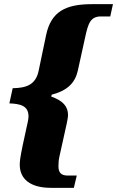

<svg xmlns="http://www.w3.org/2000/svg" viewBox="-20 -780 563 923"><path d="M225 123H335L349 64H306C272 64 261 48 261 19C261 4 262 -12 266 -29L301 -187C303 -199 307 -215 307 -227C307 -269 282 -296 226 -316L229 -325C306 -345 341 -383 354 -440L389 -599C404 -669 415 -701 466 -701H510L523 -760H422C295 -760 226 -724 202 -613L166 -441C152 -370 103 -357 41 -356L25 -283C77 -281 117 -272 117 -221C117 -215 116 -205 114 -196L89 -81C76 -18 75 -2 75 12C75 80 125 123 225 123Z"/></svg>

Font: Noto Serif SemiCondensed Black
Style: Italic
Weight: 900
Width: 4
Italic angle: -12°
Designer: Monotype Design Team
Foundry: Monotype Imaging Inc.
Version: Version 2.014